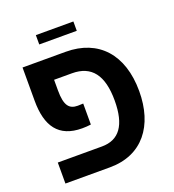

<svg xmlns="http://www.w3.org/2000/svg" viewBox="-132 -826 841 928"><g transform="rotate(-20 288.5 -361.5)"><path d="M157 -675H350V-723H157ZM43 -427C43 -296 93 -223 214 -223C228 -223 245 -224 259 -226V-334C250 -334 240 -333 231 -333C188 -333 166 -356 166 -435V-490H258C358 -490 407 -427 407 -296C407 -169 362 -108 273 -108H46V0H275C443 0 534 -121 534 -298C534 -487 433 -598 265 -598H43Z"/></g></svg>

Font: Noto Sans Hebrew SemiCondensed Semi
Style: Regular
Weight: 600
Width: 4
Designer: Monotype Design Team
Foundry: Monotype Imaging Inc.
Version: Version 1.902